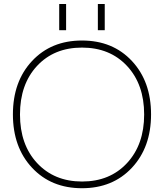

<svg xmlns="http://www.w3.org/2000/svg" viewBox="-20 -949 833 980"><path d="M168.9 -117.2Q256.8 -22.5 398.9 -22.5Q541 -22.5 628.4 -116.7Q715.8 -210.9 715.8 -364.7Q715.8 -518.6 628.4 -612.3Q541 -706.1 398.4 -706.1Q255.9 -706.1 168.9 -612.3Q82 -518.6 82 -364.7Q82 -210.9 168.9 -117.2ZM398.4 11.7Q241.2 11.7 143.6 -92.8Q45.9 -197.3 45.9 -365.2Q45.9 -533.2 143.6 -637.7Q241.2 -742.2 398.4 -742.2Q555.7 -742.2 653.3 -637.7Q751 -533.2 751 -365.2Q751 -197.3 653.3 -92.8Q555.7 11.7 398.4 11.7ZM282.2 -794.9V-928.7H317.4V-794.9ZM479.5 -794.9V-928.7H514.6V-794.9Z"/></svg>

Font: Gen Shin Gothic ExtraLight
Style: Regular
Weight: 100
Designer: [Source Han Sans]
Ryoko NISHIZUKA  (kana & ideographs); Paul D. Hunt (Latin, Greek & Cyrillic); Wenlong ZHANG  (bopomofo
Version: Version 1.002.20150607